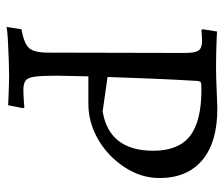

<svg xmlns="http://www.w3.org/2000/svg" viewBox="-69 -612 689 591"><g transform="rotate(90 275.5 -316.5)"><path d="M63 8 70 -38Q114 -46 128 -61.5Q142 -77 142 -120L143 -540Q143 -572 135.5 -583Q128 -594 106 -594Q97 -594 84.5 -593Q72 -592 72 -592L70 -596L77 -640Q77 -640 97 -639Q117 -638 143 -637.5Q169 -637 188 -637Q198 -637 218.5 -637.5Q239 -638 261 -639Q283 -640 298.5 -640.5Q314 -641 314 -641Q366 -641 405.5 -629.5Q445 -618 472.5 -595Q500 -572 514 -539Q528 -506 528 -463Q528 -420 509 -381Q490 -342 458 -311Q426 -280 385 -262Q344 -244 299 -244H215L213 -146Q213 -101 216 -79Q219 -57 228.5 -50.5Q238 -44 257 -44Q272 -44 291.5 -45.5Q311 -47 311 -47L313 -43L304 3Q304 3 294.5 2.5Q285 2 270.5 1.5Q256 1 240.5 0.5Q225 0 212 0Q192 0 166.5 1Q141 2 118 3Q95 4 79.5 5.5Q64 7 63 8ZM323 -288Q444 -308 444 -444Q444 -521 399 -556.5Q354 -592 256 -592Q238 -592 234 -590.5Q230 -589 229 -578Q225 -511 222 -439.5Q219 -368 217 -303Z"/></g></svg>

Font: Alegreya
Style: Regular
Weight: 400
Designer: Juan Pablo del Peral
Foundry: Huerta Tipografica
Version: Version 2.009